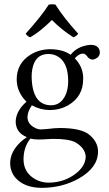

<svg xmlns="http://www.w3.org/2000/svg" viewBox="-20 -655 523 921"><path d="M246.1 -632.8Q283.7 -572.3 355 -493.2Q344.2 -479.5 332 -476.1Q273.4 -513.7 229 -559.1Q172.9 -503.4 125 -476.1Q112.3 -480 103 -493.2Q178.7 -577.6 213.9 -632.8Q231 -636.2 246.1 -632.8ZM307.1 -266.1Q307.1 -361.3 249.5 -388.2Q231.9 -396 211.9 -396Q147.9 -396 134.8 -322.3Q131.8 -305.7 131.8 -288.1Q133.8 -151.4 224.1 -149.9Q271 -149.9 293.5 -197.3Q307.1 -226.1 307.1 -266.1ZM126 9.8Q93.3 49.3 92.8 108.9Q92.8 171.4 147 203.6Q176.8 220.7 210.9 221.2Q289.6 221.2 347.2 174.8Q390.1 139.2 391.1 97.2Q389.6 55.7 341.8 27.8Q309.1 10.7 233.9 11.2Q228.5 11.2 212.4 12.2Q181.6 14.2 164.1 14.2Q139.2 13.7 126 9.8ZM422.9 -369.1Q406.7 -371.1 397 -386.2Q388.2 -397.9 377.9 -397.9Q360.4 -397.9 342.3 -378.9Q340.3 -376.5 338.9 -375Q376.5 -336.4 378.9 -286.6Q378.9 -281.2 378.9 -275.9Q378.9 -191.9 307.6 -150.4Q267.1 -127.4 219.2 -127Q173.3 -127.4 132.8 -149.9Q112.3 -119.1 111.8 -94.2Q111.8 -59.1 148.9 -41Q163.1 -34.2 175.8 -34.2Q178.7 -34.2 205.1 -36.1Q243.7 -41 269 -41Q369.6 -40.5 408.2 -8.8Q450.2 25.9 450.2 71.8Q450.2 149.4 357.4 201.7Q278.3 245.6 182.1 246.1Q96.7 246.1 54.2 197.8Q29.3 168.5 28.8 127.9Q28.8 73.7 78.1 26.9Q92.8 13.2 108.9 2.9Q56.6 -18.1 55.2 -70.8Q56.2 -122.6 106.9 -167Q60.5 -213.4 60.1 -273.9Q60.1 -352.5 128.4 -394Q169.9 -418.5 220.2 -418.9Q282.2 -418.5 318.8 -392.1Q348.1 -429.7 400.9 -438.5Q408.7 -439.9 415 -439.9Q449.7 -439.9 457.5 -414.1Q458.5 -409.2 459 -404.8Q459 -381.8 436 -372.1Q429.2 -369.1 422.9 -369.1Z"/></svg>

Font: Linux Libertine Display O
Style: Regular
Weight: 400
Designer: Philipp H. Poll
Foundry: Philipp H. Poll
Version: Version 5.0.9